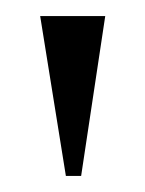

<svg xmlns="http://www.w3.org/2000/svg" viewBox="-20 -719 181 239"><path d="M30 -699H111L81 -500H62Z"/></svg>

Font: Moniqa Extra Bold Narrow Heading
Style: Regular
Weight: 800
Width: 4
Designer: Rajesh Rajput
Foundry: Rajesh Rajput
Version: Version 1.000;December 15, 2022;FontCreator 14.0.0.2794 32-b